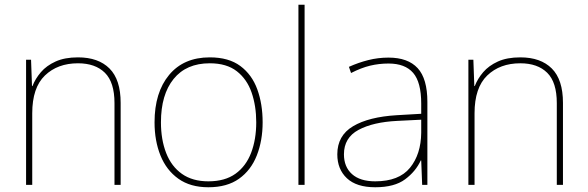

<svg xmlns="http://www.w3.org/2000/svg" viewBox="-20 -780 2479 810"><path d="M309 -538Q395 -538 442 -491Q489 -444 489 -346V0H463V-345Q463 -433 422.5 -473Q382 -513 309 -513Q223 -513 169.5 -461.5Q116 -410 116 -302V0H90V-528H111L115 -417H117Q129 -448 152.5 -475.5Q176 -503 214.5 -520.5Q253 -538 309 -538Z M1088 -264Q1088 -187 1063.5 -124.5Q1039 -62 988.5 -26Q938 10 859 10Q783 10 732.5 -26Q682 -62 657 -124Q632 -186 632 -264Q632 -390 693.5 -464Q755 -538 865 -538Q945 -538 994 -501.5Q1043 -465 1065.5 -403Q1088 -341 1088 -264ZM659 -264Q659 -191 681 -134.5Q703 -78 747.5 -46.5Q792 -15 859 -15Q929 -15 973.5 -47Q1018 -79 1039.5 -135.5Q1061 -192 1061 -264Q1061 -333 1041.5 -389.5Q1022 -446 979 -479.5Q936 -513 865 -513Q766 -513 712.5 -447Q659 -381 659 -264Z M1265 0H1239V-760H1265Z M1619 -537Q1701 -537 1742 -492.5Q1783 -448 1783 -350V0H1761L1757 -103H1755Q1734 -57 1689 -23.5Q1644 10 1563 10Q1484 10 1443.5 -28Q1403 -66 1403 -129Q1403 -208 1469.5 -247.5Q1536 -287 1654 -294L1757 -300V-343Q1757 -433 1723 -472.5Q1689 -512 1619 -512Q1579 -512 1541.5 -503Q1504 -494 1461 -472L1452 -498Q1492 -516 1533.5 -526.5Q1575 -537 1619 -537ZM1656 -270Q1554 -265 1492.5 -232Q1431 -199 1431 -129Q1431 -76 1465 -45.5Q1499 -15 1563 -15Q1663 -15 1709.5 -72Q1756 -129 1757 -220V-275Z M2175 -538Q2261 -538 2308 -491Q2355 -444 2355 -346V0H2329V-345Q2329 -433 2288.5 -473Q2248 -513 2175 -513Q2089 -513 2035.5 -461.5Q1982 -410 1982 -302V0H1956V-528H1977L1981 -417H1983Q1995 -448 2018.5 -475.5Q2042 -503 2080.5 -520.5Q2119 -538 2175 -538Z"/></svg>

Font: Noto Sans Thin
Style: Regular
Weight: 100
Designer: Monotype Design Team
Foundry: Monotype Imaging Inc.
Version: Version 2.007